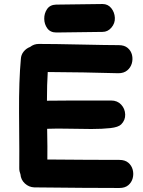

<svg xmlns="http://www.w3.org/2000/svg" viewBox="-20 -941 715 957"><path d="M575 -4Q603 -4 619.5 -18Q636 -32 641.5 -53Q647 -74 641.5 -95Q636 -116 619.5 -130Q603 -144 575 -144Q431 -144 216 -146Q217 -199 215 -299Q265 -301 323 -299.5Q381 -298 435.5 -298Q490 -298 530 -302.5Q570 -307 584 -321Q605 -342 604 -370.5Q603 -399 584 -419.5Q565 -440 534 -440Q250 -440 214 -439Q214 -522 218 -582Q279 -582 396 -580Q513 -577 570 -576Q597 -576 614 -590Q631 -604 637 -625Q643 -646 638 -667Q633 -688 616.5 -702Q600 -716 572 -716Q518 -716 383 -719Q247 -722 173 -722Q149 -722 130 -707Q111 -700 98 -684Q85 -668 84 -647Q74 -540 75 -381Q77 -139 76 -102Q76 -87 82 -72Q84 -45 104 -26.5Q124 -8 151 -7Q419 -4 575 -4ZM261 -779Q369 -781 491 -782Q517 -782 535 -803Q554 -825 552.5 -852.5Q551 -880 534.5 -900.5Q518 -921 491 -921Q367 -920 259 -918Q229 -917 214.5 -895.5Q200 -874 200.5 -847Q201 -820 216 -799.5Q231 -779 261 -779Z"/></svg>

Font: Balsamiq Sans
Style: Bold
Weight: 700
Designer: Michael Angeles
Foundry: Balsamiq SRL
Version: Version 1.020; ttfautohint (v1.8.4.7-5d5b);gftools[0.9.26]